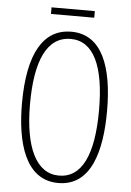

<svg xmlns="http://www.w3.org/2000/svg" viewBox="-57 -876 634 928"><g transform="rotate(5 259.5 -411.5)"><path d="M365 -833H155V-801H365ZM466 -358C466 -569 411 -724 261 -724C126 -724 53 -602 53 -358C53 -170 100 10 261 10C420 10 466 -162 466 -358ZM92 -358C92 -569 146 -689 261 -689C372 -689 427 -572 427 -358C427 -141 372 -26 261 -26C152 -26 92 -146 92 -358Z"/></g></svg>

Font: Noto Sans Ethiopic ExtraCondensed ExtraLight
Style: Regular
Weight: 200
Width: 2
Designer: Monotype Design Team
Foundry: Monotype Imaging Inc.
Version: Version 2.102